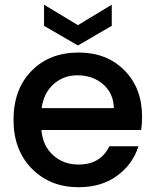

<svg xmlns="http://www.w3.org/2000/svg" viewBox="-20 -782 657 811"><path d="M307.1 -463.9Q248 -463.9 206.3 -426.5Q164.6 -389.2 155.8 -325.2H460.9Q459.5 -387.7 415.8 -425.8Q372.1 -463.9 307.1 -463.9ZM564.9 -164.1Q540.5 -87.9 474.6 -39.6Q408.7 8.8 312 8.8Q191.9 8.8 114.5 -69.6Q37.1 -147.9 37.1 -275.9Q37.1 -404.8 113 -482.4Q189 -560.1 312 -560.1Q430.7 -560.1 505.4 -485.1Q580.1 -410.2 580.1 -289.1Q580.1 -258.3 576.2 -232.9H154.8Q160.6 -166 204.3 -126.5Q248 -86.9 312 -86.9Q404.3 -86.9 441.9 -164.1ZM309.1 -675.8 452.1 -762.2V-672.9L309.1 -589.8L166 -672.9V-762.2Z"/></svg>

Font: SVN-Poppins Medium
Style: Regular
Weight: 500
Designer: Ninad Kale (Devanagari), Jonny Pinhorn (Latin)
Foundry: Indian Type Foundry
Version: Version 3.002 2017